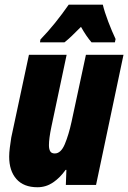

<svg xmlns="http://www.w3.org/2000/svg" viewBox="-20 -786 545 816"><path d="M139.2 9.8Q80.6 9.8 49.8 -25.1Q19 -60.1 19 -120.1Q19 -137.2 21.7 -158.2Q24.4 -179.2 27.8 -201.2L103 -553.2H263.2L198.2 -246.1Q188 -197.3 188 -168.9Q188 -152.3 193.4 -143.1Q198.7 -133.8 212.9 -133.8Q238.8 -133.8 255.4 -173.3Q272 -212.9 284.2 -269L345.2 -553.2H504.9L388.2 0H259.8L262.2 -64H258.8Q234.9 -30.3 205.1 -10.3Q175.3 9.8 139.2 9.8ZM149.9 -606 151.9 -618.2Q184.1 -651.4 213.9 -688.5Q243.7 -725.6 272 -766.1H417Q423.8 -736.8 439.9 -694.3Q456.1 -651.9 471.2 -620.1L468.3 -606H369.1Q347.2 -630.9 324.2 -671.9Q302.2 -649.4 284.9 -633.1Q267.6 -616.7 253.9 -606Z"/></svg>

Font: Open Sans Condensed ExtraBold
Style: Italic
Weight: 800
Width: 3
Italic angle: -12°
Designer: Monotype Design Team
Foundry: Monotype Imaging Inc.
Version: Version 3.003; ttfautohint (v1.8.4)